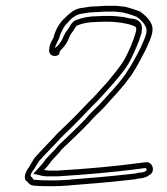

<svg xmlns="http://www.w3.org/2000/svg" viewBox="-20 -661 576 663"><path d="M150 -491C148 -482 153 -472 161 -469C169 -466 179 -468 185 -474V-479C186 -482 188 -484 188 -486C196 -493 204 -503 212 -516C216 -525 220 -534 223 -541C230 -550 237 -560 242 -569C243 -571 247 -573 249 -574C266 -581 289 -585 312 -585C326 -586 339 -586 352 -586C371 -586 387 -584 403 -582C407 -581 409 -580 412 -580L422 -578C429 -576 449 -571 450 -565C451 -561 450 -556 449 -550C439 -515 426 -487 411 -458C396 -431 372 -404 353 -380C330 -355 309 -330 286 -308L257 -278C232 -251 204 -225 179 -201C152 -171 124 -144 98 -114C92 -103 86 -95 81 -85C68 -68 57 -43 75 -33C80 -26 86 -21 96 -20C119 -18 141 -18 166 -18C180 -18 195 -19 209 -20C213 -20 218 -20 222 -21C288 -26 359 -32 421 -39C434 -41 445 -41 456 -44L471 -46C477 -47 482 -49 489 -52L493 -55C518 -65 509 -101 486 -101C483 -101 480 -100 477 -100L461 -98C372 -86 277 -78 181 -72H148C142 -73 137 -73 132 -74C136 -78 139 -82 142 -85L154 -100C155 -102 157 -105 161 -109C170 -118 178 -128 187 -137C188 -139 190 -142 192 -144C225 -176 260 -208 292 -242C298 -250 305 -257 312 -263L340 -291C367 -322 403 -358 427 -393C430 -396 432 -399 434 -402C454 -432 466 -457 483 -489C496 -520 516 -553 502 -580C494 -597 478 -611 464 -621L448 -627C437 -631 422 -635 410 -638L380 -641H346C336 -640 324 -640 312 -639C305 -639 298 -638 291 -638C280 -636 269 -635 258 -633C236 -629 220 -615 206 -601C205 -599 203 -598 202 -597C186 -583 171 -557 165 -532C165 -530 163 -529 163 -528C159 -519 153 -511 151 -500ZM87 -51C86 -51 82 -57 96 -75L98 -77L99 -79C102 -85 108 -93 115 -105C140 -133 167 -159 193 -188C218 -212 246 -239 271 -266L299 -295C324 -319 345 -344 367 -368V-369H368C387 -392 413 -420 429 -451C444 -481 458 -511 469 -548V-549V-550C470 -556 471 -564 469 -574C461 -598 434 -596 430 -597L418 -600H416C415 -600 414 -600 411 -601L410 -602H408C392 -604 376 -606 356 -606C343 -606 328 -606 315 -605C289 -605 264 -600 244 -592H243C239 -590 233 -588 226 -578L225 -577L224 -575C221 -569 215 -560 208 -551L206 -549L205 -546C202 -541 197 -531 194 -523C187 -512 181 -504 176 -500L170 -495L171 -500C172 -505 177 -512 184 -529C190 -551 203 -574 214 -583C215 -584 216 -586 221 -591C233 -603 246 -611 258 -613C267 -615 280 -616 290 -618C299 -618 303 -619 308 -619H309H310C321 -620 332 -620 343 -621H375C386 -620 395 -619 404 -618C416 -615 428 -612 438 -608L452 -603C465 -594 477 -582 483 -569C492 -552 480 -529 465 -495C448 -462 436 -439 417 -411L416 -410V-408C416 -407 413 -406 412 -404V-403L411 -402C389 -370 353 -333 326 -303L300 -277C292 -270 284 -261 278 -253C247 -220 213 -189 180 -157C178 -155 172 -147 172 -147C162 -137 155 -129 147 -121C143 -117 139 -113 137 -110L127 -96C124 -93 122 -90 118 -86L95 -61L125 -54C133 -52 137 -53 141 -52H142H178C274 -58 371 -66 461 -78L475 -80C481 -80 481 -81 482 -81C483 -81 487 -77 487 -73L485 -72L481 -69C476 -67 475 -66 472 -66L455 -64L453 -63C447 -61 435 -61 421 -59C359 -52 289 -46 223 -41H222L220 -40H212H211C197 -39 183 -38 170 -38C145 -38 123 -38 101 -40C97 -40 95 -41 92 -46L91 -49Z"/></svg>

Font: Scribbler
Style: ClrIta
Weight: 400
Designer: Mew Too
Foundry: Cannot Into Space Fonts
Version: Version 1.001